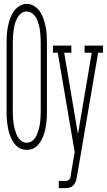

<svg xmlns="http://www.w3.org/2000/svg" viewBox="-20 -765 551 990"><path d="M118 8Q102 8 87.5 2Q73 -4 62 -15.5Q51 -27 43.5 -41Q36 -55 30.5 -70Q25 -85 22 -100.5Q19 -116 17 -132Q15 -148 14.5 -163.5Q14 -179 14 -195V-540Q14 -561 15 -582Q16 -603 20 -624Q24 -645 30.5 -665Q37 -685 48.5 -703Q60 -721 78.5 -733Q97 -745 118 -745Q139 -745 157.5 -733Q176 -721 187.5 -703Q199 -685 205.5 -665Q212 -645 216 -624Q220 -603 221 -582Q222 -561 222 -540V-195Q222 -179 221.5 -163.5Q221 -148 219 -132Q217 -116 214 -100.5Q211 -85 205.5 -70Q200 -55 192.5 -41Q185 -27 174 -15.5Q163 -4 148.5 2Q134 8 118 8ZM118 -29Q130 -29 141 -35Q152 -41 159.5 -51.5Q167 -62 171.5 -73.5Q176 -85 179.5 -97Q183 -109 185 -121Q187 -133 188 -145.5Q189 -158 189.5 -170.5Q190 -183 190 -195V-540Q190 -552 189.5 -564.5Q189 -577 188 -589.5Q187 -602 185 -614.5Q183 -627 179.5 -639Q176 -651 171.5 -662.5Q167 -674 159 -684Q151 -694 140 -700Q129 -706 117 -706Q105 -706 94 -699.5Q83 -693 76 -683Q69 -673 64 -661.5Q59 -650 56 -638Q53 -626 51 -614Q49 -602 48 -589.5Q47 -577 46.5 -564.5Q46 -552 46 -540V-195Q46 -183 46.5 -170.5Q47 -158 48 -145.5Q49 -133 51 -121Q53 -109 56.5 -97Q60 -85 64.5 -73.5Q69 -62 76.5 -51.5Q84 -41 95 -35Q106 -29 118 -29ZM283 205V168H319Q325 168 331 165Q337 162 340 157Q343 152 344 145.5Q345 139 346 133V132Q346 132 346 131.5Q346 131 346 131L365 19L278 -493H253V-530H348V-493H311L382 -73L453 -493H416V-530H511V-493H486L378 138Q378 138 378 138Q378 138 378 138Q378 138 378 138Q378 138 378 138Q376 151 373 163Q370 175 362.5 185.5Q355 196 343.5 200.5Q332 205 319 205Z"/></svg>

Font: Iosevka Slab Extralight
Style: Regular
Weight: 200
Monospace: yes
Designer: Belleve Invis
Foundry: Belleve Invis
Version: Version 11.1.1; ttfautohint (v1.8.3)